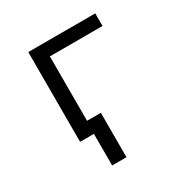

<svg xmlns="http://www.w3.org/2000/svg" viewBox="-163 -650 926 963"><g transform="rotate(-30 300.0 -168.5)"><path d="M212 183V0H132V-520H520V-447H215V-74H295V183Z"/></g></svg>

Font: R Plex Mono
Style: Regular
Weight: 400
Monospace: yes
Designer: Belleve Invis
Foundry: Belleve Invis
Version: Version 31.8.0